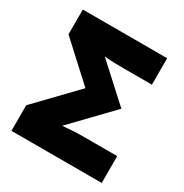

<svg xmlns="http://www.w3.org/2000/svg" viewBox="-165 -844 933 974"><g transform="rotate(30 301.0 -357.0)"><path d="M36.1 0V-149.9L252.9 -375L42 -568.8V-713.9H536.1V-559.1H372.1Q342.3 -559.1 314.7 -559.8Q287.1 -560.5 256.8 -564L462.9 -376L246.1 -150.9Q278.3 -153.8 305.7 -155.5Q333 -157.2 369.1 -157.2H564.9V0Z"/></g></svg>

Font: Open Sans ExtraBold
Style: Regular
Weight: 800
Designer: Monotype Design Team
Foundry: Monotype Imaging Inc.
Version: Version 3.003; ttfautohint (v1.8.4)